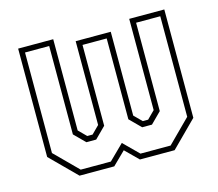

<svg xmlns="http://www.w3.org/2000/svg" viewBox="-83 -644 849 748"><g transform="rotate(-15 342.0 -270.0)"><path d="M47.5 -540H189V-172L219.5 -141.5H241L271.5 -172V-510H413V-172L443.5 -141.5H465L495.5 -172V-540H637V-103L534 0H394L342.5 -51L290.5 0H150.5L47.5 -103ZM69.5 -518.5V-113L161 -21.5H282.5L342.5 -80.5L402 -21.5H523.5L615 -113V-518.5H517.5V-162L474.5 -119H435L391 -163V-489H293.5V-163L249.5 -119H210L167 -162V-518.5Z"/></g></svg>

Font: Tourney Condensed ExtraLight
Style: Regular
Weight: 200
Width: 3
Designer: Tyler Finck
Foundry: Etcetera Type Co
Version: Version 1.010; ttfautohint (v1.8.3)